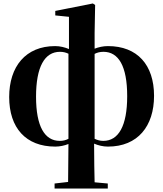

<svg xmlns="http://www.w3.org/2000/svg" viewBox="-20 -829 942 1108"><path d="M603 17C775 17 869 -101 869 -276C869 -454 773 -563 603 -563C575 -563 549 -557 526 -548V-639L529 -800L516 -809L299 -766V-740L378 -732V-546C354 -556 327 -563 298 -563C128 -563 33 -445 33 -269C33 -91 129 17 299 17C326 17 352 11 375 2L373 221L295 230V259H602V230L526 223C525 152 523 113 523 0C547 10 574 17 603 17ZM375 -28C360 -20 344 -16 325 -16C238 -16 188 -99 188 -271C188 -444 238 -530 326 -530C345 -530 360 -526 375 -519ZM526 -518C541 -526 558 -530 577 -530C664 -530 714 -448 714 -274C714 -102 664 -16 576 -16C557 -16 541 -21 526 -28Z"/></svg>

Font: Source Han Serif KR Heavy
Style: Regular
Weight: 900
Designer: Ryoko NISHIZUKA 西塚涼子 (kana & ideographs); Frank Grießhammer (Latin, Greek & Cyrillic); Wenlong ZHANG 张文龙 (bopomofo); San
Foundry: Adobe
Version: Version 2.001;hotconv 1.1.0;makeotfexe 2.6.0